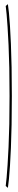

<svg xmlns="http://www.w3.org/2000/svg" viewBox="-20 -757 87 924"><path d="M18 147 7.5 138Q9.5 123.5 11.8 98Q14 72.5 16.5 35.5Q19 -1.5 21.2 -50.2Q23.5 -99 24.8 -160Q26 -221 26 -295Q26 -369 24.8 -430.2Q23.5 -491.5 21.2 -540.2Q19 -589 16.5 -626Q14 -663 11.8 -688.2Q9.5 -713.5 7.5 -728L18 -737Q20.5 -721.5 23 -695.5Q25.5 -669.5 28 -632.2Q30.5 -595 32.5 -545.5Q34.5 -496 35.8 -433.5Q37 -371 37 -295Q37 -219 35.8 -156.8Q34.5 -94.5 32.5 -45.2Q30.5 4 28 41.2Q25.5 78.5 23 104.8Q20.5 131 18 147Z"/></svg>

Font: Anybody UltraCondensed Thin
Style: Regular
Weight: 100
Width: 1
Designer: Tyler Finck
Foundry: Etcetera Type Company
Version: Version 1.110